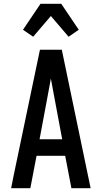

<svg xmlns="http://www.w3.org/2000/svg" viewBox="-20 -999 540 1019"><path d="M39 0 53 -70 192 -735H308L461 0H359L326 -172H174L141 0ZM310 -260 267 -490Q263 -513 258.5 -536Q254 -559 250 -582Q246 -559 241.5 -536Q237 -513 233 -490L190 -260ZM156 -804 102 -841 195 -979H305L398 -841L344 -804L250 -914Z"/></svg>

Font: Iosevka Semibold
Style: Regular
Weight: 600
Monospace: yes
Designer: Belleve Invis
Foundry: Belleve Invis
Version: Version 33.2.3; ttfautohint (v1.8.4)